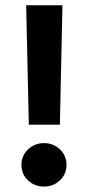

<svg xmlns="http://www.w3.org/2000/svg" viewBox="-20 -704 332 724"><path d="M60.9 -82.3Q60.9 -47.2 85.5 -23.8Q110.2 -0.5 146 -0.5Q181.1 -0.5 206 -24Q230.8 -47.5 230.8 -82.3Q230.8 -117.4 206 -140.9Q181.1 -164.3 146 -164.3Q110.9 -164.3 85.9 -140.9Q60.9 -117.4 60.9 -82.3ZM78.6 -684.2 88.7 -234H205.8L215.5 -684.2Z"/></svg>

Font: Vazirmatn RD NL
Style: Regular
Weight: 400
Designer: Saber Rastikerdar
Foundry: Saber Rastikerdar
Version: Version 32.101